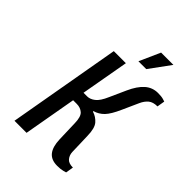

<svg xmlns="http://www.w3.org/2000/svg" viewBox="-257 -1003 1125 1125"><g transform="rotate(45 305.5 -440.0)"><path d="M433 10Q384 10 360 -20Q336 -50 334 -110L330 -240Q329 -292 309 -310Q289 -328 258 -328H228L170 0H70L193 -700H293L240 -402H270Q294 -402 318 -420.5Q342 -439 364 -490L409 -590Q436 -650 470 -680Q504 -710 550 -710Q579 -710 595 -705Q611 -700 611 -700L603 -652Q567 -652 547 -635.5Q527 -619 514 -590L469 -490Q442 -429 417 -403Q392 -377 357 -367V-363Q390 -353 412 -327.5Q434 -302 435 -240L439 -110Q440 -85 455 -66.5Q470 -48 506 -48L498 0Q498 0 480 5Q462 10 433 10ZM337 -760 395 -890H497L402 -760Z"/></g></svg>

Font: Cuprum Medium
Style: Italic
Weight: 500
Italic angle: -10°
Version: Version 3.000